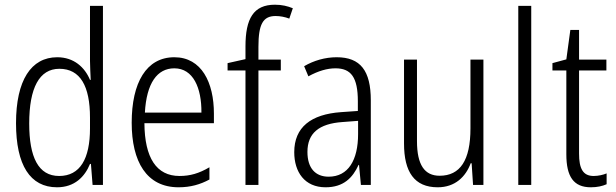

<svg xmlns="http://www.w3.org/2000/svg" viewBox="-20 -785 2614 815"><path d="M222 10C297 10 340 -35 362 -89H366L373 0H417V-760H362V-527C362 -503 364 -475 365 -446H362C340 -499 294 -542 223 -542C112 -542 48 -444 48 -262C48 -84 108 10 222 10ZM231 -38C143 -38 104 -117 104 -261C104 -412 147 -493 232 -493C321 -493 362 -419 362 -286V-240C362 -111 320 -38 231 -38Z M720 -542C601 -542 539 -434 539 -264C539 -99 602 10 738 10C789 10 830 -2 869 -23V-75C825 -49 787 -38 742 -38C644 -38 594 -115 593 -262H888V-303C888 -434 836 -542 720 -542ZM720 -495C800 -495 836 -412 835 -307H595C602 -432 647 -495 720 -495Z M1172 -486V-532H1077V-586C1077 -682 1096 -717 1150 -717C1169 -717 1190 -713 1208 -706L1223 -750C1201 -759 1177 -765 1147 -765C1056 -765 1022 -706 1022 -588V-534L946 -517V-486H1022V0H1077V-486Z M1409 -542C1360 -542 1312 -528 1271 -504L1289 -461C1331 -484 1369 -495 1404 -495C1470 -495 1499 -457 1499 -355V-314L1428 -309C1300 -300 1229 -245 1229 -139C1229 -55 1273 10 1362 10C1438 10 1477 -30 1502 -85H1504L1512 0H1554V-359C1554 -485 1510 -542 1409 -542ZM1434 -267 1500 -272V-216C1500 -105 1458 -35 1375 -35C1319 -35 1285 -71 1285 -140C1285 -219 1333 -260 1434 -267Z M2032 -532H1977V-240C1977 -104 1933 -39 1846 -39C1783 -39 1750 -84 1750 -186V-532H1695V-176C1695 -55 1739 10 1838 10C1912 10 1957 -35 1978 -92H1982L1988 0H2032Z M2235 0V-760H2180V0Z M2500 -38C2454 -38 2438 -70 2438 -133V-486H2554V-532H2438V-658H2401L2384 -533L2325 -517V-486H2384V-130C2384 -35 2415 10 2488 10C2515 10 2537 5 2555 -3V-49C2541 -43 2520 -38 2500 -38Z"/></svg>

Font: Noto Sans Malayalam Condensed Light
Style: Regular
Weight: 300
Width: 3
Designer: Jelle Bosma - Monotype Design Team
Foundry: Monotype Imaging Inc.
Version: Version 2.104